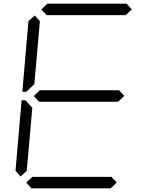

<svg xmlns="http://www.w3.org/2000/svg" viewBox="-20 -1020 856 1040"><path d="M92 -64 64 -95 97 -477H118L127 -467L155 -436L125 -95ZM163 -500 196 -531H625L653 -500L620 -469H191ZM232 -938 204 -969 237 -1000H666L694 -969L661 -938ZM133 -533 122 -523H101L134 -905L168 -936L196 -905L166 -564ZM612 -31 579 0H150L122 -31L155 -62H584Z"/></svg>

Font: DSEG7 Classic Mini
Style: Light Italic
Weight: 300
Italic angle: -5°
Designer: Keshikan(Twitter:@keshinomi_88pro)
Version: Version 0.46